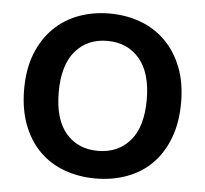

<svg xmlns="http://www.w3.org/2000/svg" viewBox="-48 -674 792 741"><g transform="rotate(5 348.0 -303.5)"><path d="M652 -304Q652 -226 629 -166Q606 -106 565.5 -65.5Q525 -25 469 -4.5Q413 16 348 16Q283 16 227 -4.5Q171 -25 130.5 -65.5Q90 -106 67 -166Q44 -226 44 -304Q44 -382 67.5 -441.5Q91 -501 132 -541.5Q173 -582 228.5 -602.5Q284 -623 348 -623Q412 -623 467.5 -602.5Q523 -582 564 -541.5Q605 -501 628.5 -441.5Q652 -382 652 -304ZM519 -304Q519 -408 472.5 -462.5Q426 -517 348 -517Q271 -517 224.5 -463Q178 -409 178 -304Q178 -199 224 -145Q270 -91 348 -91Q426 -91 472.5 -145Q519 -199 519 -304Z"/></g></svg>

Font: Baloo Paaji 2 SemiBold
Style: Regular
Weight: 600
Designer: Shuchita Grover, Noopur Datye and Ek Type
Foundry: Ek Type
Version: Version 1.640;hotconv 1.0.111;makeotfexe 2.5.65597; ttfautoh